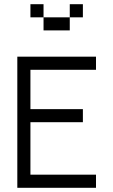

<svg xmlns="http://www.w3.org/2000/svg" viewBox="-20 -895 540 915"><path d="M437.5 0V-62.5H125Q125 -62.5 125 -312.5H375V-375H125V-562.5H437.5V-625H62.5Q62.5 -625 62.5 0ZM375 -812.5V-875H312.5V-812.5H187.5V-750H312.5V-812.5ZM187.5 -812.5V-875H125V-812.5Z"/></svg>

Font: Unifont
Style: Regular
Weight: 500
Version: Version 13.0.05